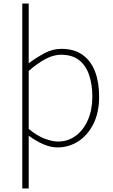

<svg xmlns="http://www.w3.org/2000/svg" viewBox="-20 -814 635 1077"><path d="M105 243V-794H141V-562V-459Q182 -490 228.5 -515Q275 -540 324 -540Q396 -540 443 -506.5Q490 -473 513 -413Q536 -353 536 -271Q536 -182 503.5 -118Q471 -54 418 -20.5Q365 13 302 13Q265 13 224 -4.5Q183 -22 141 -53V46V243ZM305 -20Q361 -20 404.5 -52Q448 -84 473 -141Q498 -198 498 -271Q498 -338 480.5 -391.5Q463 -445 424.5 -476Q386 -507 321 -507Q281 -507 236 -483.5Q191 -460 141 -416V-91Q188 -52 231 -36Q274 -20 305 -20Z"/></svg>

Font: Noto Sans JP Thin Thin
Style: Regular
Weight: 250
Version: Version 2.004-H2;hotconv 1.0.118;makeotfexe 2.5.65603